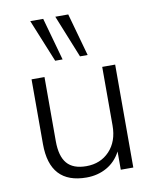

<svg xmlns="http://www.w3.org/2000/svg" viewBox="-85 -817 723 891"><g transform="rotate(-10 276.5 -372.0)"><path d="M251 8Q78 8 78 -180V-485H139V-183Q139 -112 168 -78Q197 -44 259 -44Q326 -44 368.5 -89Q411 -134 411 -209V-485H472V0H413V-86Q389 -40 346.5 -16Q304 8 251 8ZM318 -551 237 -752H298L354 -551ZM201 -551 119 -752H180L236 -551Z"/></g></svg>

Font: Nunito Sans Light
Style: Regular
Weight: 300
Designer: Vernon Adams
Foundry: Vernon Adams
Version: Version 3.101; ttfautohint (v1.8.4.7-5d5b);gftools[0.9.27]